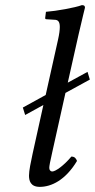

<svg xmlns="http://www.w3.org/2000/svg" viewBox="-20 -718 370 748"><path d="M321 -438 244 -396 286 -583C301 -648 311 -688 311 -688C311 -695 308 -698 299 -698C272 -688 200 -675 159 -672L156 -648C156 -645 157 -643 161 -643L192 -641C205 -641 213 -635 213 -613C213 -602 211 -585 206 -563L158 -348L69 -299L78 -270L149 -309L107 -119C100 -87 93 -53 93 -34C93 -15 98 10 135 10C180 10 235 -16 280 -91C276 -101 271 -108 258 -108C228 -72 196 -50 184 -50C176 -50 172 -56 172 -64C172 -72 175 -87 184 -127L235 -356L330 -408Z"/></svg>

Font: Libertinus Serif
Style: Italic
Weight: 400
Italic angle: -12°
Designer: Philipp H. Poll, Khaled Hosny
Foundry: Caleb Maclennan
Version: Version 7.050;RELEASE